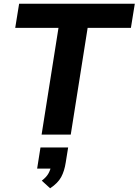

<svg xmlns="http://www.w3.org/2000/svg" viewBox="-20 -725 746 1034"><path d="M204 0 295 -575H62L83 -705H706L685 -575H452L361 0ZM250 289 205 248Q230 229 241 209Q252 189 256 166L283 183H180L198 69H347L334 150Q327 196 309.5 228.5Q292 261 250 289Z"/></svg>

Font: Nunito Sans 11pt ExtraBold
Style: Italic
Weight: 800
Italic angle: -9°
Version: Version 3.101;gftools[0.9.27]